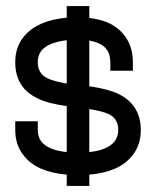

<svg xmlns="http://www.w3.org/2000/svg" viewBox="-20 -573 512 630"><path d="M273 37V0Q369 -8 412 -60Q442 -95 442 -147Q442 -188 423 -218Q404 -248 368 -265Q335 -281 273 -290V-440Q299 -435 315 -425Q342 -407 342 -369V-341H416V-369Q416 -418 391 -453Q369 -484 331 -500Q306 -510 273 -514V-553H199V-515Q103 -506 60 -455Q30 -420 30 -369Q30 -327 48.5 -297Q67 -267 104 -250Q138 -233 199 -225V-74Q139 -80 116 -108Q104 -123 104 -147V-175H30V-147Q30 -95 60 -60Q81 -34 116 -19Q151 -4 199 0V37ZM199 -441V-299Q157 -306 136 -316Q104 -331 104 -369Q104 -392 116 -407Q139 -434 199 -441ZM273 -74V-215Q313 -209 336 -199Q368 -184 368 -147Q368 -123 355 -108Q332 -80 273 -74Z"/></svg>

Font: Venice Serif Bold
Style: Regular
Weight: 700
Designer: Bruno Pierini
Foundry: Unio | Creative Solutions
Version: Version 1.000;PS 001.000;hotconv 1.0.70;makeotf.lib2.5.58329